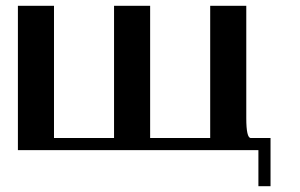

<svg xmlns="http://www.w3.org/2000/svg" viewBox="-20 -520 1040 665"><path d="M833 -500V-110.4Q833 -42 848.6 -42H917V125H875V0H42V-500H167V-42H375V-500Q375 -500 500 -500V-42Q500 -42 708 -42V-500Q708 -500 833 -500Z"/></svg>

Font: okolaks
Style: Bold
Weight: 600
Width: 8
Version: Version 000.6.0